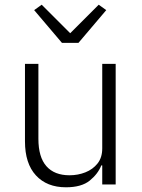

<svg xmlns="http://www.w3.org/2000/svg" viewBox="-20 -783 603 815"><path d="M414 0V-81H410Q396 -45 361 -16.5Q326 12 260 12Q179 12 132.5 -38.5Q86 -89 86 -183V-512H143V-194Q143 -116 177 -77.5Q211 -39 275 -39Q311 -39 342.5 -51.5Q374 -64 394 -89Q414 -114 414 -153V-512H471V0ZM313 -601H243L125 -740L157 -763L278 -642L399 -763L431 -740Z"/></svg>

Font: IBM Plex Sans Light
Style: Regular
Weight: 300
Designer: Mike Abbink, Paul van der Laan, Pieter van Rosmalen
Foundry: Bold Monday
Version: Version 3.201